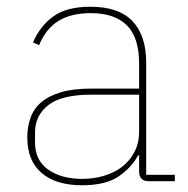

<svg xmlns="http://www.w3.org/2000/svg" viewBox="-20 -538 559 570"><path d="M422 0Q393 0 393 -29V-77H390Q371 -41 332.5 -14.5Q294 12 224 12Q146 12 103.5 -24.5Q61 -61 61 -130Q61 -161 70.5 -188Q80 -215 102 -234Q124 -253 160.5 -264Q197 -275 251 -275H393V-349Q393 -427 356.5 -463Q320 -499 249 -499Q192 -499 154.5 -476.5Q117 -454 96 -404L78 -412Q99 -461 138.5 -489.5Q178 -518 249 -518Q332 -518 373 -475.5Q414 -433 414 -352V-19H499V0ZM224 -7Q258 -7 288.5 -16Q319 -25 342 -42.5Q365 -60 379 -86.5Q393 -113 393 -148V-257H252Q163 -257 123.5 -226Q84 -195 84 -145V-115Q84 -62 123 -34.5Q162 -7 224 -7Z"/></svg>

Font: IBM Plex Sans Hebrew Thin
Style: Regular
Weight: 100
Designer: Mike Abbink, Paul van der Laan, Pieter van Rosmalen, Yanek Iontef
Foundry: Bold Monday
Version: Version 1.2